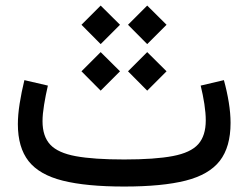

<svg xmlns="http://www.w3.org/2000/svg" viewBox="-20 -683 909 703"><path d="M448.7 -592.3 519 -662.6 589.8 -592.3 519 -521.5ZM278.3 -592.3 348.6 -662.6 419.4 -592.3 348.6 -521.5ZM278.3 -421.9 348.6 -492.2 419.4 -421.9 348.6 -351.1ZM448.7 -421.9 519 -492.2 589.8 -421.9 519 -351.1ZM799.8 -389.6Q811 -349.1 817.6 -308.6Q824.2 -268.1 824.2 -232.9Q824.2 -145 784.9 -94.2Q745.6 -43.5 659.9 -21.7Q574.2 0 434.6 0Q295.9 0 210 -21.5Q124 -43 84.7 -93Q45.4 -143.1 45.4 -228.5Q45.4 -262.2 52 -304Q58.6 -345.7 69.3 -389.6L155.3 -369.6Q147 -334 141.4 -299.3Q135.7 -264.6 135.7 -239.3Q135.7 -183.6 164.1 -153.3Q192.4 -123 257.8 -111.1Q323.2 -99.1 434.6 -99.1Q547.4 -99.1 612.8 -111.6Q678.2 -124 705.8 -155Q733.4 -186 733.4 -242.2Q733.4 -268.6 728.3 -302.2Q723.1 -335.9 714.8 -369.6Z"/></svg>

Font: Estedad-FD Medium
Style: Regular
Weight: 500
Designer: Amin Abedi
Version: Version 7.3